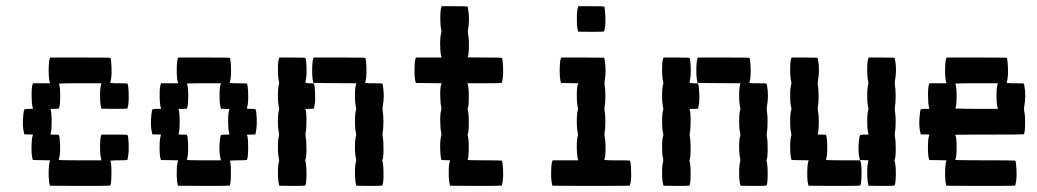

<svg xmlns="http://www.w3.org/2000/svg" viewBox="-20 -570 3364 623"><path d="M141.6 -380.4 142.6 -383.3H239.7Q336.9 -383.3 337.9 -382.3Q340.8 -377.4 341.8 -353.5Q342.8 -329.6 340.8 -315.9Q338.4 -302.2 337.9 -301.3L338.9 -300.8Q340.3 -300.8 342.8 -300.5Q345.2 -300.3 348.6 -300Q352.1 -299.8 356.2 -299.8Q360.4 -299.8 364.7 -299.8Q392.6 -299.8 393.6 -298.8Q396.5 -293.9 397.5 -270Q398.4 -246.1 396.5 -232.4Q394 -218.8 393.1 -217.8Q392.1 -216.8 350.6 -216.8L309.1 -217.3L308.1 -221.2Q304.7 -233.4 304.7 -259.8Q304.7 -286.1 308.1 -295.9L309.1 -299.8H239.7Q228.5 -299.8 218 -299.8Q207.5 -299.8 199 -299.6Q190.4 -299.3 184.1 -299.3Q177.7 -299.3 174.3 -298.8H170.9Q175.3 -291 175.3 -258.8Q175.3 -225.6 170.9 -217.8Q169.9 -216.8 156.7 -216.8Q143.6 -216.8 143.6 -215.3Q147.5 -208.5 147.5 -175.8Q147.5 -141.1 143.6 -134.3Q142.6 -133.3 156.7 -133.3Q169.9 -133.3 170.9 -132.3Q173.8 -127.4 174.8 -103.5Q175.8 -79.6 173.8 -65.9Q171.4 -52.2 170.9 -51.3Q170.4 -50.8 179.4 -50.5Q188.5 -50.3 205.3 -50Q222.2 -49.8 239.7 -49.8H309.1L308.1 -54.7Q304.7 -68.4 304.7 -94.7Q304.7 -121.1 308.1 -130.4L309.6 -133.3H351.1Q392.6 -133.3 393.6 -132.3Q396.5 -127.4 397.5 -103.5Q398.4 -79.6 396 -65.9Q395.5 -63.5 395.3 -61.5Q395 -59.6 394.8 -58.3Q394.5 -57.1 394.3 -55.9Q394 -54.7 394 -54Q394 -53.2 394 -52.7Q394 -52.2 393.6 -51.8V-51.3Q392.1 -49.8 364.7 -49.8Q357.4 -49.8 351.1 -49.6Q344.7 -49.3 341.3 -48.8H337.9Q341.8 -42 341.6 -6.8Q341.3 28.3 337.4 32.2Q336.4 33.2 239.3 33.2L142.1 32.7L141.1 28.8Q137.7 16.1 137.9 -10.3Q138.2 -36.6 141.6 -46.4L142.6 -49.8L114.7 -50.3L86.9 -50.8L85.4 -54.7Q82 -67.4 82.3 -93.5Q82.5 -119.6 85.9 -129.4L86.9 -133.3L73.2 -133.8H59.1L58.1 -137.7Q51.8 -160.2 55.7 -197.8Q57.1 -212.4 59.1 -214.6Q61 -216.8 73.2 -216.8H86.9L85.9 -221.2Q82.5 -234.9 82.5 -261.2Q82.5 -287.6 85.9 -296.9L87.4 -299.8H114.7H142.6L141.1 -304.7Q137.7 -317.9 137.9 -344.5Q138.2 -371.1 141.6 -380.4Z M557.1 -380.4 558.1 -383.3H641.6Q724.6 -383.3 725.6 -382.3Q728.5 -377.4 729.5 -353.5Q730.5 -329.6 728.5 -315.9Q726.1 -302.2 725.6 -301.3L727.1 -300.8Q728 -300.8 730.5 -300.5Q732.9 -300.3 736.3 -300Q739.7 -299.8 743.9 -299.8Q748 -299.8 752.4 -299.8Q780.3 -299.8 781.2 -298.8Q784.2 -293.9 785.2 -270Q786.1 -246.1 784.2 -232.4Q781.7 -218.8 781.2 -217.8Q780.3 -216.8 794.4 -216.8Q807.6 -216.8 809.1 -215.3Q812 -210.4 813 -186.8Q814 -163.1 811.5 -149.4Q810.5 -144.5 810.1 -140.9Q809.6 -137.2 809.3 -136Q809.1 -134.8 809.1 -134.3Q808.1 -133.3 794.4 -133.3Q780.3 -133.3 781.2 -132.3Q785.2 -125.5 785.2 -92.3Q785.2 -58.1 781.2 -51.3Q779.8 -49.8 752.4 -49.8Q745.1 -49.8 738.8 -49.6Q732.4 -49.3 729 -48.8H725.6Q729.5 -42 729.2 -6.8Q729 28.3 725.1 32.2Q724.1 33.2 641.1 33.2L557.6 32.7L556.6 28.8Q553.2 16.1 553.5 -10.3Q553.7 -36.6 557.1 -46.4L558.1 -49.8L530.3 -50.3L502.4 -50.8L501 -54.7Q497.6 -67.4 497.8 -93.5Q498 -119.6 501.5 -129.4L502.4 -133.3L488.8 -133.8H474.6L473.6 -137.7Q467.3 -160.2 471.2 -197.8Q472.7 -212.4 474.6 -214.6Q476.6 -216.8 488.8 -216.8H502.4L501.5 -221.2Q498 -234.9 498 -261.2Q498 -287.6 501.5 -296.9L502.9 -299.8H530.3H558.1L556.6 -304.7Q553.2 -317.9 553.5 -344.5Q553.7 -371.1 557.1 -380.4ZM695.8 -296.4 697.3 -299.8H641.6Q635.3 -299.8 628.9 -299.8Q622.6 -299.8 617.2 -299.8Q611.8 -299.8 606.9 -299.6Q602.1 -299.3 598.4 -299.3Q594.7 -299.3 591.8 -299.3Q588.9 -299.3 587.4 -298.8H586.4Q590.8 -291 590.8 -258.8Q590.8 -225.6 586.4 -217.8Q585.4 -216.8 572.3 -216.8Q559.1 -216.8 559.1 -215.3Q563 -208.5 563 -175.8Q563 -141.1 559.1 -134.3Q558.1 -133.3 572.3 -133.3Q585.4 -133.3 586.4 -132.3Q589.4 -127.4 590.3 -103.5Q591.3 -79.6 589.4 -65.9Q586.9 -52.2 586.4 -51.3Q585.9 -50.8 593.3 -50.5Q600.6 -50.3 614 -50Q627.4 -49.8 641.6 -49.8H696.8L695.8 -54.7Q689.5 -77.6 693.4 -114.3Q694.8 -128.9 696.8 -131.1Q698.7 -133.3 710.9 -133.3H724.6L723.6 -137.7Q720.2 -150.9 720.2 -176.8Q720.2 -202.6 723.6 -212.9L724.6 -216.3L710.9 -216.8L696.8 -217.3L695.8 -221.2Q692.4 -233.4 692.4 -259.8Q692.4 -286.1 695.8 -296.4Z M996.6 -380.4 997.6 -383.3H1081.1Q1164.1 -383.3 1165 -382.3Q1168 -377.4 1168.9 -353.5Q1169.9 -329.6 1168 -315.9Q1165.5 -302.2 1165 -301.3L1166 -300.8Q1167.5 -300.8 1169.9 -300.5Q1172.4 -300.3 1175.8 -300Q1179.2 -299.8 1183.3 -299.8Q1187.5 -299.8 1191.9 -299.8Q1219.7 -299.8 1220.7 -298.8Q1221.2 -298.3 1222.2 -293Q1228.5 -259.3 1221.7 -223.1Q1220.7 -216.3 1221.7 -210.4Q1224.1 -197.8 1224.1 -175Q1224.1 -152.3 1221.7 -139.6Q1220.7 -133.3 1221.7 -127Q1224.6 -112.8 1224.4 -84.7Q1224.1 -56.6 1220.7 -51.3Q1219.7 -50.3 1221.2 -45.9Q1224.6 -33.2 1224.4 -2.4Q1224.1 28.3 1220.2 32.2Q1219.2 33.2 1177.7 33.2L1136.2 32.7L1135.3 28.8Q1131.8 16.6 1131.8 -9.8Q1131.8 -36.1 1135.3 -45.9Q1136.2 -49.8 1135.3 -54.7Q1131.8 -67.9 1131.8 -93.5Q1131.8 -119.1 1135.3 -129.4Q1136.2 -133.3 1135.3 -137.7Q1131.8 -150.9 1131.8 -176.8Q1131.8 -202.6 1135.3 -212.9Q1136.2 -216.8 1135.3 -221.2Q1131.8 -234.4 1131.8 -260.3Q1131.8 -286.1 1135.3 -296.4L1136.2 -299.8L1066.9 -300.3L997.1 -300.8L996.1 -304.7Q992.7 -317.4 992.9 -344.5Q993.2 -371.6 996.6 -380.4ZM885.3 -380.4 886.7 -383.3H928.2Q969.7 -383.3 970.7 -382.3Q973.6 -377.4 974.6 -353.5Q975.6 -329.6 973.1 -315.9Q972.7 -313.5 972.4 -311.5Q972.2 -309.6 971.9 -308.3Q971.7 -307.1 971.4 -305.9Q971.2 -304.7 971.2 -304Q971.2 -303.2 971.2 -302.7Q971.2 -302.2 970.7 -301.8V-301.3L982.4 -299.8H983.9Q985.4 -299.8 988.3 -299.8Q995.1 -299.8 996.6 -299.6Q998 -299.3 999 -296.9Q1001.5 -290.5 1002.4 -267.6Q1003.4 -244.6 1001.5 -233.9Q1001 -232.9 1000.5 -229.2Q1000 -225.6 1000 -224.6Q999 -218.3 998.5 -217.8Q997.6 -216.8 983.9 -216.8Q970.7 -216.8 970.7 -215.3Q974.1 -210 974.4 -181.9Q974.6 -153.8 971.7 -139.6Q970.7 -133.3 971.7 -127Q974.6 -112.8 974.4 -84.7Q974.1 -56.6 970.7 -51.3Q969.7 -50.3 971.2 -45.9Q974.6 -33.2 974.4 -2.4Q974.1 28.3 970.2 32.2Q969.2 33.2 927.7 33.2L886.2 32.7L885.3 28.8Q881.8 16.6 881.8 -9.8Q881.8 -36.1 885.3 -45.9Q886.2 -49.8 885.3 -54.7Q881.8 -67.9 881.8 -93.5Q881.8 -119.1 885.3 -129.4Q886.2 -133.3 885.3 -137.7Q881.8 -150.9 881.8 -176.8Q881.8 -202.6 885.3 -212.9Q886.2 -216.8 885.3 -221.2Q881.8 -234.4 881.8 -260Q881.8 -285.6 885.3 -295.9Q886.2 -299.8 885.3 -304.7Q881.8 -318.4 881.8 -344.7Q881.8 -371.1 885.3 -380.4Z M1412.1 -546.9 1413.1 -549.8H1455.1Q1496.1 -549.8 1497.1 -548.8Q1497.6 -548.3 1498.5 -543Q1504.9 -507.8 1498.5 -473.1Q1497.6 -466.3 1498.5 -460.4Q1502 -445.8 1501.5 -417.7Q1501 -389.6 1497.1 -384.3L1504.4 -383.8Q1511.2 -383.8 1523.9 -383.5Q1536.6 -383.3 1551.8 -383.3Q1607.4 -383.3 1608.4 -382.3Q1611.3 -377.4 1612.3 -353.5Q1613.3 -329.6 1611.3 -315.9Q1608.9 -302.2 1608.4 -301.3Q1606.9 -299.8 1552.2 -299.8H1496.6L1498 -295.4Q1501.5 -283.7 1501.2 -253.9Q1501 -224.1 1497.6 -218.3Q1497.1 -217.8 1497.3 -216.1Q1497.6 -214.4 1498 -212.4Q1501.5 -200.7 1501.2 -170.7Q1501 -140.6 1497.6 -134.8Q1497.1 -134.3 1497.3 -132.6Q1497.6 -130.9 1498 -128.9Q1501.5 -116.7 1501 -86.9Q1500.5 -57.1 1497.1 -51.3Q1496.6 -50.8 1503.7 -50.5Q1510.7 -50.3 1524.2 -50Q1537.6 -49.8 1551.8 -49.8Q1607.4 -49.8 1608.4 -48.8Q1611.3 -43.9 1612.3 -20Q1613.3 3.9 1611.3 17.6Q1608.9 31.2 1607.9 32.2Q1606.9 33.2 1523.4 33.2L1440.4 32.7L1439.5 28.8Q1436 16.6 1436 -9.8Q1436 -36.1 1439.5 -45.9L1440.9 -49.8L1426.8 -50.3L1412.6 -50.8L1411.6 -54.7Q1408.2 -67.4 1408.2 -93.5Q1408.2 -119.6 1411.6 -129.4Q1412.6 -134.3 1412.1 -137.7Q1408.7 -150.9 1408.4 -176.8Q1408.2 -202.6 1411.6 -212.9Q1412.6 -217.8 1412.1 -221.2Q1408.7 -234.4 1408.4 -260.3Q1408.2 -286.1 1411.6 -296.4L1413.1 -299.8L1371.1 -300.3L1329.6 -300.8L1328.1 -304.7Q1324.7 -317.4 1325 -344.5Q1325.2 -371.6 1328.6 -380.4L1330.1 -383.3H1371.6H1413.1L1411.6 -387.7Q1408.2 -400.9 1408.2 -426.8Q1408.2 -452.6 1411.6 -462.9Q1412.6 -467.8 1412.1 -471.2Q1408.7 -484.9 1408.7 -511.2Q1408.7 -537.6 1412.1 -546.9Z M1799.8 -380.4 1800.8 -383.3H1870.6Q1939.5 -383.3 1940.4 -382.3Q1940.9 -381.8 1941.9 -376.5Q1948.2 -341.3 1941.9 -306.2Q1940.9 -299.8 1941.9 -293.9Q1944.3 -281.2 1944.3 -258.3Q1944.3 -235.4 1941.9 -223.1Q1940.9 -216.8 1941.9 -210.4Q1944.3 -197.8 1944.3 -175Q1944.3 -152.3 1941.9 -139.6Q1940.9 -133.3 1941.9 -127Q1945.3 -112.3 1944.8 -84.5Q1944.3 -56.6 1940.4 -51.3L1942.4 -50.8Q1944.3 -50.8 1948.2 -50.5Q1952.1 -50.3 1957 -50Q1961.9 -49.8 1968.5 -49.8Q1975.1 -49.8 1981.4 -49.8Q2022.9 -49.8 2023.9 -48.8Q2026.9 -43.9 2027.8 -20Q2028.8 3.9 2026.9 17.6Q2024.4 31.2 2023.4 32.2Q2022.5 33.2 1897.5 33.2L1772.5 32.7L1771.5 28.8Q1768.1 16.1 1768.3 -11Q1768.6 -38.1 1772 -46.9L1773.4 -49.8H1814.9H1856.4L1855 -54.7Q1851.6 -67.9 1851.6 -93.5Q1851.6 -119.1 1855 -129.4Q1856 -133.3 1855 -137.7Q1851.6 -150.9 1851.6 -176.8Q1851.6 -202.6 1855 -212.9Q1856 -216.8 1855 -221.2Q1851.6 -234.4 1851.6 -260.3Q1851.6 -286.1 1855 -296.4L1856.4 -299.8L1828.6 -300.3L1800.3 -300.8L1799.3 -304.7Q1795.9 -317.4 1796.1 -344.5Q1796.4 -371.6 1799.8 -380.4ZM1855.5 -546.9 1856.4 -549.8H1897.9Q1939.5 -549.8 1940.4 -548.8Q1942.9 -544.4 1944.1 -520.3Q1945.3 -496.1 1943.4 -483.9Q1942.9 -482.4 1942.4 -478.8Q1941.9 -475.1 1941.9 -474.1Q1940.9 -468.8 1939.9 -467.8Q1939 -466.8 1897.5 -466.8L1856 -467.3L1855 -471.2Q1851.6 -483.9 1851.8 -511Q1852.1 -538.1 1855.5 -546.9Z M2243.2 -380.4 2244.1 -383.3H2327.6Q2410.6 -383.3 2411.6 -382.3Q2414.6 -377.4 2415.5 -353.5Q2416.5 -329.6 2414.6 -315.9Q2412.1 -302.2 2411.6 -301.3L2412.6 -300.8Q2414.1 -300.8 2416.5 -300.5Q2418.9 -300.3 2422.4 -300Q2425.8 -299.8 2429.9 -299.8Q2434.1 -299.8 2438.5 -299.8Q2466.3 -299.8 2467.3 -298.8Q2467.8 -298.3 2468.8 -293Q2475.1 -259.3 2468.3 -223.1Q2467.3 -216.3 2468.3 -210.4Q2470.7 -197.8 2470.7 -175Q2470.7 -152.3 2468.3 -139.6Q2467.3 -133.3 2468.3 -127Q2471.2 -112.8 2470.9 -84.7Q2470.7 -56.6 2467.3 -51.3Q2466.3 -50.3 2467.8 -45.9Q2471.2 -33.2 2470.9 -2.4Q2470.7 28.3 2466.8 32.2Q2465.8 33.2 2424.3 33.2L2382.8 32.7L2381.8 28.8Q2378.4 16.6 2378.4 -9.8Q2378.4 -36.1 2381.8 -45.9Q2382.8 -49.8 2381.8 -54.7Q2378.4 -67.9 2378.4 -93.5Q2378.4 -119.1 2381.8 -129.4Q2382.8 -133.3 2381.8 -137.7Q2378.4 -150.9 2378.4 -176.8Q2378.4 -202.6 2381.8 -212.9Q2382.8 -216.8 2381.8 -221.2Q2378.4 -234.4 2378.4 -260.3Q2378.4 -286.1 2381.8 -296.4L2382.8 -299.8L2313.5 -300.3L2243.7 -300.8L2242.7 -304.7Q2239.3 -317.4 2239.5 -344.5Q2239.7 -371.6 2243.2 -380.4ZM2131.8 -380.4 2133.3 -383.3H2174.8Q2216.3 -383.3 2217.3 -382.3Q2220.2 -377.4 2221.2 -353.5Q2222.2 -329.6 2219.7 -315.9Q2219.2 -313.5 2219 -311.5Q2218.8 -309.6 2218.5 -308.3Q2218.3 -307.1 2218 -305.9Q2217.8 -304.7 2217.8 -304Q2217.8 -303.2 2217.8 -302.7Q2217.8 -302.2 2217.3 -301.8V-301.3L2229 -299.8H2230.5Q2231.9 -299.8 2234.9 -299.8Q2241.7 -299.8 2243.2 -299.6Q2244.6 -299.3 2245.6 -296.9Q2248 -290.5 2249 -267.6Q2250 -244.6 2248 -233.9Q2247.6 -232.9 2247.1 -229.2Q2246.6 -225.6 2246.6 -224.6Q2245.6 -218.3 2245.1 -217.8Q2244.1 -216.8 2230.5 -216.8Q2217.3 -216.8 2217.3 -215.3Q2220.7 -210 2220.9 -181.9Q2221.2 -153.8 2218.3 -139.6Q2217.3 -133.3 2218.3 -127Q2221.2 -112.8 2220.9 -84.7Q2220.7 -56.6 2217.3 -51.3Q2216.3 -50.3 2217.8 -45.9Q2221.2 -33.2 2220.9 -2.4Q2220.7 28.3 2216.8 32.2Q2215.8 33.2 2174.3 33.2L2132.8 32.7L2131.8 28.8Q2128.4 16.6 2128.4 -9.8Q2128.4 -36.1 2131.8 -45.9Q2132.8 -49.8 2131.8 -54.7Q2128.4 -67.9 2128.4 -93.5Q2128.4 -119.1 2131.8 -129.4Q2132.8 -133.3 2131.8 -137.7Q2128.4 -150.9 2128.4 -176.8Q2128.4 -202.6 2131.8 -212.9Q2132.8 -216.8 2131.8 -221.2Q2128.4 -234.4 2128.4 -260Q2128.4 -285.6 2131.8 -295.9Q2132.8 -299.8 2131.8 -304.7Q2128.4 -318.4 2128.4 -344.7Q2128.4 -371.1 2131.8 -380.4Z M2797.4 -380.4 2798.8 -383.3H2840.3Q2881.8 -383.3 2882.8 -382.3Q2883.3 -381.8 2884.3 -376.5Q2890.6 -342.8 2883.8 -306.2Q2882.8 -299.8 2883.8 -293.9Q2886.2 -281.2 2886.2 -258.3Q2886.2 -235.4 2883.8 -223.1Q2882.8 -216.8 2883.8 -210.4Q2886.2 -197.8 2886.2 -175Q2886.2 -152.3 2883.8 -139.6Q2882.8 -133.3 2883.8 -127Q2886.7 -112.8 2886.5 -84.7Q2886.2 -56.6 2882.8 -51.3Q2881.8 -50.3 2883.3 -45.9Q2887.2 -33.7 2886.7 -2.7Q2886.2 28.3 2882.3 32.2Q2881.3 33.2 2839.8 33.2L2798.3 32.7L2797.4 28.8Q2793.9 16.6 2793.9 -9.8Q2793.9 -36.1 2797.4 -45.9L2798.3 -49.8L2784.7 -50.3L2770.5 -50.8L2769.5 -54.7Q2763.2 -77.1 2767.1 -114.3Q2768.6 -128.9 2770.5 -131.1Q2772.5 -133.3 2784.7 -133.3H2798.3L2797.4 -137.7Q2793.9 -150.9 2793.9 -176.8Q2793.9 -202.6 2797.4 -212.9Q2798.3 -216.8 2797.4 -221.2Q2793.9 -234.4 2793.9 -260Q2793.9 -285.6 2797.4 -295.9Q2798.3 -299.8 2797.4 -304.7Q2793.9 -318.4 2793.9 -344.7Q2793.9 -371.1 2797.4 -380.4ZM2547.4 -380.4 2548.8 -383.3H2590.3Q2631.8 -383.3 2632.8 -382.3Q2633.3 -381.8 2634.3 -376.5Q2640.6 -342.8 2633.8 -306.2Q2632.8 -299.8 2633.8 -293.9Q2636.2 -281.2 2636.2 -258.3Q2636.2 -235.4 2633.8 -223.1Q2632.8 -216.8 2633.8 -210.4Q2637.2 -195.8 2636.7 -167.7Q2636.2 -139.6 2632.8 -134.3Q2631.8 -133.3 2646 -133.3Q2659.2 -133.3 2660.2 -132.3Q2663.1 -127.4 2664.1 -103.8Q2665 -80.1 2663.1 -65.9Q2661.1 -52.7 2660.2 -51.3Q2659.7 -50.8 2667 -50.5Q2674.3 -50.3 2687.7 -50Q2701.2 -49.8 2715.3 -49.8H2771L2772 -46.9Q2775.9 -37.1 2775.4 -4.4Q2774.9 28.3 2771 32.2Q2770 33.2 2687 33.2L2603.5 32.7L2602.5 28.8Q2599.1 16.1 2599.4 -10.3Q2599.6 -36.6 2603 -46.4L2604 -49.8L2576.2 -50.3L2548.3 -50.8L2547.4 -54.7Q2543.9 -67.4 2543.9 -93.5Q2543.9 -119.6 2547.4 -129.4Q2548.3 -133.3 2547.4 -137.7Q2543.9 -150.9 2543.9 -176.8Q2543.9 -202.6 2547.4 -212.9Q2548.3 -216.8 2547.4 -221.2Q2543.9 -234.4 2543.9 -260Q2543.9 -285.6 2547.4 -295.9Q2548.3 -299.8 2547.4 -304.7Q2543.9 -318.4 2543.9 -344.7Q2543.9 -371.1 2547.4 -380.4Z M3050.3 -380.4 3051.3 -383.3H3148.4Q3245.6 -383.3 3246.6 -382.3Q3249.5 -377.4 3250.5 -353.5Q3251.5 -329.6 3249.5 -315.9Q3247.1 -302.2 3246.6 -301.3L3247.6 -300.8Q3249 -300.8 3251.5 -300.5Q3253.9 -300.3 3257.3 -300Q3260.7 -299.8 3264.9 -299.8Q3269 -299.8 3273.4 -299.8Q3301.3 -299.8 3302.2 -298.8Q3302.7 -298.3 3303.7 -293Q3310.1 -259.3 3303.2 -223.1Q3302.2 -216.3 3303.2 -210.4Q3306.6 -195.8 3306.2 -167.7Q3305.7 -139.6 3302.2 -134.3Q3301.3 -133.3 3190.4 -133.3Q3177.7 -133.3 3165 -133.3Q3152.3 -133.3 3141.6 -133.3Q3130.9 -133.3 3121.1 -133.1Q3111.3 -132.8 3103.8 -132.8Q3096.2 -132.8 3090.8 -132.8Q3085.4 -132.8 3082.5 -132.8L3079.6 -132.3Q3084 -124.5 3084 -92.3Q3084 -59.1 3079.6 -51.3Q3079.1 -50.8 3091.8 -50.5Q3104.5 -50.3 3127.9 -50Q3151.4 -49.8 3176.3 -49.8Q3273.4 -49.8 3274.4 -48.8Q3277.3 -43.9 3278.3 -20Q3279.3 3.9 3277.3 17.6Q3274.9 31.2 3273.9 32.2Q3272.9 33.2 3162.1 33.2L3050.8 32.7L3049.8 28.8Q3046.4 16.1 3046.6 -10.3Q3046.9 -36.6 3050.3 -46.4L3051.3 -49.8L3023.4 -50.3L2995.6 -50.8L2994.1 -54.7Q2990.7 -67.4 2991 -93.5Q2991.2 -119.6 2994.6 -129.4L2995.6 -133.3L2981.9 -133.8H2967.8L2966.8 -137.7Q2960.4 -160.2 2964.4 -197.8Q2965.8 -212.4 2967.8 -214.6Q2969.7 -216.8 2981.9 -216.8H2995.6L2994.6 -221.2Q2991.2 -234.9 2991.2 -261.2Q2991.2 -287.6 2994.6 -296.9L2996.1 -299.8H3023.4H3051.3L3049.8 -304.7Q3046.4 -317.9 3046.6 -344.5Q3046.9 -371.1 3050.3 -380.4ZM3216.8 -295.9 3217.8 -299.8H3148.4Q3137.2 -299.8 3126.7 -299.8Q3116.2 -299.8 3107.7 -299.6Q3099.1 -299.3 3092.8 -299.3Q3086.4 -299.3 3083 -298.8H3079.6Q3084 -291 3084 -258.8Q3084 -225.6 3079.6 -217.8H3088.4Q3097.7 -217.3 3113.8 -217Q3129.9 -216.8 3148.4 -216.8H3217.8L3216.8 -221.2Q3213.4 -234.4 3213.4 -260Q3213.4 -285.6 3216.8 -295.9Z"/></svg>

Font: VT323
Style: Regular
Weight: 400
Monospace: yes
Version: Version 001.002